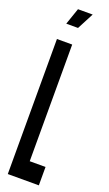

<svg xmlns="http://www.w3.org/2000/svg" viewBox="-176 -948 559 982"><g transform="rotate(20 103.5 -457.5)"><path d="M64 -915 33 -825H97L144 -915ZM15 0H184V-100H98V-735H15Z"/></g></svg>

Font: League Gothic Condensed
Style: Regular
Weight: 400
Width: 3
Designer: Tyler Finck
Foundry: The League of Moveable Type
Version: Version 1.001;PS 001.001;hotconv 1.0.56;makeotf.lib2.0.21325